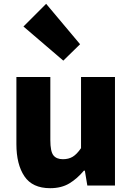

<svg xmlns="http://www.w3.org/2000/svg" viewBox="-20 -973 694 1007"><path d="M66 -569H244V-238Q244 -179 260 -158.5Q276 -138 310 -138Q340 -138 361.5 -151Q383 -164 405 -196V-569H583V0H438L425 -78H420Q385 -36 343.5 -11Q302 14 243 14Q150 14 108 -48.5Q66 -111 66 -217ZM222 -953 400 -741 312 -655 103 -834Z"/></svg>

Font: Kinto Sans Black
Style: Regular
Weight: 900
Designer: Authors: Ryoko NISHIZUKA  (kana & ideographs); Paul D. Hunt (Latin, Greek & Cyrillic); Wenlong ZHANG  (bopomofo); Sandol
Foundry: Adobe Systems Incorporated, ookami Inc.
Version: Version 0.001